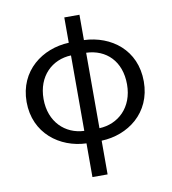

<svg xmlns="http://www.w3.org/2000/svg" viewBox="-95 -778 949 1060"><g transform="rotate(-10 379.5 -248.5)"><path d="M337 199H422V10C570 5 708 -95 708 -272C708 -449 574 -548 422 -554V-696H337V-554C189 -548 51 -448 51 -272C51 -96 189 5 337 10ZM146 -272C146 -401 231 -479 337 -483V-60C231 -64 146 -143 146 -272ZM614 -272C614 -142 527 -64 422 -60V-483C534 -479 614 -402 614 -272Z"/></g></svg>

Font: DAIFUKU Sans JP
Style: Regular
Weight: 400
Designer: Original font ‘Source Han Sans JP’ : Ryoko NISHIZUKA  (kana, bopomofo & ideographs); Paul D. Hunt (Latin, Greek & Cyrill
Foundry: Daifuku
Version: Version 1.001